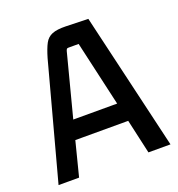

<svg xmlns="http://www.w3.org/2000/svg" viewBox="-119 -736 775 835"><g transform="rotate(-20 269.0 -319.0)"><path d="M529 0H427L389 -169L401 -159H137L149 -169L106 0H11L155 -535Q167 -576 179 -598.5Q191 -621 213.5 -630Q236 -639 276 -638L380 -635ZM244 -536 166 -236 158 -246H382L374 -236L303 -547H256Q250 -547 248 -544.5Q246 -542 244 -536Z"/></g></svg>

Font: Gemunu Libre ExtraLight SemiBold
Style: Regular
Weight: 600
Version: Version 1.100